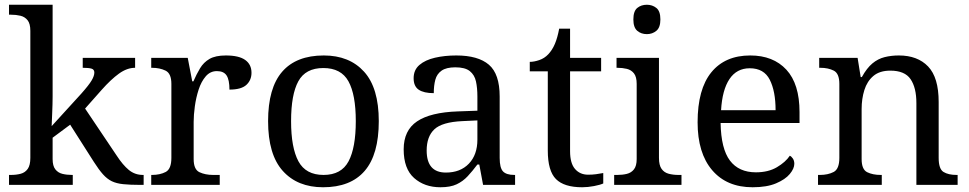

<svg xmlns="http://www.w3.org/2000/svg" viewBox="-20 -780 4088 810"><path d="M18 0V-42H26Q49 -42 67.5 -47Q86 -52 97 -67.5Q108 -83 108 -114V-650Q108 -680 96.5 -694.5Q85 -709 66.5 -713.5Q48 -718 26 -718H18V-760H202V-374Q202 -361 201.5 -340Q201 -319 200 -298Q199 -277 198.5 -262.5Q198 -248 198 -248L323 -385Q355 -421 366.5 -440.5Q378 -460 378 -474Q378 -487 366 -490.5Q354 -494 329 -494V-536H550V-494Q516 -494 482 -469.5Q448 -445 409 -401L339 -322L472 -124Q498 -84 523.5 -63Q549 -42 583 -42H586V0H572Q529 0 500 -3Q471 -6 451.5 -15.5Q432 -25 414.5 -44.5Q397 -64 376 -97L276 -254L202 -199V-109Q202 -80 213.5 -65.5Q225 -51 243.5 -46.5Q262 -42 284 -42H287V0Z M618 0V-42H621Q655 -42 679 -54.5Q703 -67 703 -114V-426Q703 -470 678.5 -482Q654 -494 621 -494H618V-536H772L791 -437H796Q809 -467 824 -492Q839 -517 864 -531.5Q889 -546 933 -546Q988 -546 1014.5 -527Q1041 -508 1041 -473Q1041 -442 1019.5 -422Q998 -402 948 -402Q948 -443 936 -461.5Q924 -480 895 -480Q867 -480 848 -458Q829 -436 818 -402Q807 -368 802 -331.5Q797 -295 797 -266V-109Q797 -65 821.5 -53.5Q846 -42 879 -42H907V0Z M1343 10Q1235 10 1173 -59Q1111 -128 1111 -269Q1111 -409 1170.5 -477.5Q1230 -546 1346 -546Q1454 -546 1516 -477.5Q1578 -409 1578 -269Q1578 -128 1518.5 -59Q1459 10 1343 10ZM1345 -42Q1420 -42 1450.5 -99.5Q1481 -157 1481 -269Q1481 -381 1450 -437Q1419 -493 1344 -493Q1269 -493 1238.5 -437Q1208 -381 1208 -269Q1208 -157 1239 -99.5Q1270 -42 1345 -42Z M1838 10Q1771 10 1727 -29Q1683 -68 1683 -150Q1683 -230 1739.5 -268Q1796 -306 1911 -310L1994 -313V-373Q1994 -409 1988 -436.5Q1982 -464 1962 -480Q1942 -496 1901 -496Q1863 -496 1843 -482Q1823 -468 1816.5 -443.5Q1810 -419 1810 -387Q1768 -387 1746.5 -401.5Q1725 -416 1725 -450Q1725 -485 1749.5 -506Q1774 -527 1815 -536.5Q1856 -546 1905 -546Q1997 -546 2042.5 -507Q2088 -468 2088 -373V-114Q2088 -72 2102 -57Q2116 -42 2150 -42H2153V0H2018L2002 -86H1994Q1973 -58 1953 -36.5Q1933 -15 1906.5 -2.5Q1880 10 1838 10ZM1861 -52Q1922 -52 1958 -89.5Q1994 -127 1994 -191V-272L1930 -269Q1845 -265 1812.5 -234.5Q1780 -204 1780 -145Q1780 -52 1861 -52Z M2436 10Q2360 10 2325.5 -24.5Q2291 -59 2291 -145V-479H2215V-519Q2233 -519 2255 -526.5Q2277 -534 2293 -551Q2310 -569 2321 -595Q2332 -621 2339 -659H2385V-536H2516V-479H2385V-142Q2385 -91 2406 -67Q2427 -43 2461 -43Q2479 -43 2494 -45Q2509 -47 2525 -50V-6Q2512 0 2486 5Q2460 10 2436 10Z M2571 0V-42H2584Q2606 -42 2624.5 -46.5Q2643 -51 2654.5 -65.5Q2666 -80 2666 -109V-426Q2666 -456 2654.5 -470.5Q2643 -485 2624.5 -489.5Q2606 -494 2584 -494H2581V-536H2760V-114Q2760 -83 2771 -67.5Q2782 -52 2801 -47Q2820 -42 2842 -42H2855V0ZM2709 -636Q2685 -636 2668.5 -650Q2652 -664 2652 -698Q2652 -733 2668.5 -746.5Q2685 -760 2709 -760Q2732 -760 2749 -746.5Q2766 -733 2766 -698Q2766 -664 2749 -650Q2732 -636 2709 -636Z M3155 10Q3046 10 2984.5 -62Q2923 -134 2923 -264Q2923 -404 2981 -475Q3039 -546 3145 -546Q3242 -546 3297.5 -486Q3353 -426 3353 -307V-261H3020Q3022 -152 3059.5 -102.5Q3097 -53 3169 -53Q3221 -53 3257.5 -74.5Q3294 -96 3312 -123Q3319 -120 3325 -111Q3331 -102 3331 -89Q3331 -69 3312 -46Q3293 -23 3254 -6.5Q3215 10 3155 10ZM3252 -315Q3252 -395 3227.5 -443.5Q3203 -492 3143 -492Q3088 -492 3057.5 -446.5Q3027 -401 3022 -315Z M3431 0V-42H3439Q3473 -42 3497 -54.5Q3521 -67 3521 -114V-426Q3521 -470 3497.5 -482Q3474 -494 3441 -494H3436V-536H3598L3611 -455H3616Q3637 -493 3660.5 -512.5Q3684 -532 3712 -539Q3740 -546 3772 -546Q3851 -546 3895.5 -499.5Q3940 -453 3940 -350V-114Q3940 -67 3960.5 -54.5Q3981 -42 4015 -42H4020V0H3846V-345Q3846 -410 3821.5 -446Q3797 -482 3736 -482Q3691 -482 3664.5 -459.5Q3638 -437 3626.5 -400Q3615 -363 3615 -320V-109Q3615 -65 3638.5 -53.5Q3662 -42 3695 -42H3700V0Z"/></svg>

Font: Noto Serif Test
Style: Regular
Weight: 400
Version: Version 1.000